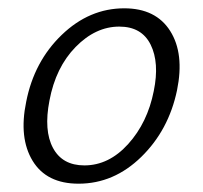

<svg xmlns="http://www.w3.org/2000/svg" viewBox="-20 -438 488 462"><path d="M169 4Q92 4 58.5 -51Q25 -106 43 -193Q62 -290 128.5 -354Q195 -418 279 -418Q355 -418 389.5 -363.5Q424 -309 406 -221Q386 -125 320 -60.5Q254 4 169 4ZM183 -40Q242 -40 288.5 -91.5Q335 -143 350 -219Q364 -287 342.5 -330.5Q321 -374 267 -374Q210 -374 162 -325Q114 -276 99 -196Q85 -124 107.5 -82Q130 -40 183 -40Z"/></svg>

Font: EauTestText Semilight
Style: Italic
Weight: 300
Italic angle: -12°
Designer: Christian Thalmann (Catharsis Fonts)
Version: Version 0.001;PS 000.001;hotconv 1.0.88;makeotf.lib2.5.64775